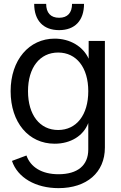

<svg xmlns="http://www.w3.org/2000/svg" viewBox="-20 -744 627 994"><path d="M283 230C429 230 523 149 523 20V-532H439V-440C410 -504 342 -544 263 -544C131 -544 35 -434 35 -272C35 -110 128 0 263 0C346 0 412 -41 437 -107V30C437 112 382 158 283 158C196 158 138 121 117 61L42 89C71 176 165 230 283 230ZM281 -71C186 -71 125 -149 125 -272C125 -394 186 -472 281 -472C376 -472 437 -394 437 -272C437 -149 376 -71 281 -71ZM286 -588C368 -588 415 -638 415 -724H353C353 -678 330 -652 286 -652C242 -652 219 -678 219 -724H157C157 -638 204 -588 286 -588Z"/></svg>

Font: Ronzino
Style: Regular
Weight: 400
Designer: Nunzio Mazzaferro
Foundry: Collletttivo
Version: Version 1.000;Glyphs 3.3 (3337)